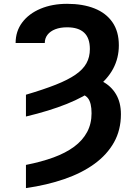

<svg xmlns="http://www.w3.org/2000/svg" viewBox="-20 -757 704 990"><path d="M113.8 -156.2V-268.6Q204.6 -295.4 267.6 -320.3Q330.6 -345.2 369.4 -372.1Q408.2 -398.9 425.8 -430.9Q443.4 -462.9 443.4 -503.9Q443.4 -561 413.8 -588.6Q384.3 -616.2 326.2 -616.2Q291 -616.2 265.1 -606.2Q239.3 -596.2 225.1 -577.9Q210.9 -559.6 210.9 -535.2H60.5Q60.5 -595.7 94.5 -641.1Q128.4 -686.5 188.7 -711.9Q249 -737.3 326.2 -737.3Q407.2 -737.3 467 -713.6Q526.9 -689.9 559.8 -642.3Q592.8 -594.7 592.8 -523.4Q592.8 -458 563.5 -402.8Q534.2 -347.7 474.4 -302.5Q414.6 -257.3 324.7 -221.2Q234.9 -185.1 113.8 -156.2ZM367.7 -277.3 399.9 -364.3Q461.4 -361.3 507.1 -337.6Q552.7 -314 578.1 -271.2Q603.5 -228.5 603.5 -168Q603.5 -86.9 567.9 -23.2Q532.2 40.5 467 87.9Q401.9 135.3 312 166.3Q222.2 197.3 113.8 212.9V93.3Q193.4 77.6 256.1 54.7Q318.8 31.7 362.5 -0.7Q406.2 -33.2 429.2 -76.2Q452.1 -119.1 452.1 -172.9Q452.1 -226.6 433.6 -250.5Q415 -274.4 367.7 -277.3Z"/></svg>

Font: Inter 17pt
Style: Bold
Weight: 700
Version: Version 4.001;git-66647c0bb